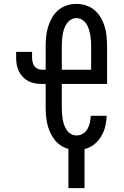

<svg xmlns="http://www.w3.org/2000/svg" viewBox="-20 -763 640 988"><path d="M332 205V3Q311 -2 292.5 -14.5Q274 -27 260.5 -44.5Q247 -62 238 -82Q229 -102 224 -123Q219 -144 217 -166Q215 -188 215 -210V-331H197Q178 -331 160 -334Q142 -337 126 -345.5Q110 -354 97.5 -367Q85 -380 77 -396.5Q69 -413 66 -431Q63 -449 63 -467V-496H145V-467Q145 -456 147.5 -444.5Q150 -433 156.5 -423.5Q163 -414 174 -409Q185 -404 197 -404H215V-525Q215 -550 217.5 -575.5Q220 -601 227.5 -625Q235 -649 247.5 -671.5Q260 -694 279.5 -710.5Q299 -727 323.5 -735Q348 -743 373 -743Q399 -743 423.5 -735Q448 -727 467 -710.5Q486 -694 499 -671.5Q512 -649 519 -625Q526 -601 528.5 -575.5Q531 -550 531 -525V-331H298V-210Q298 -195 299 -180Q300 -165 302.5 -150Q305 -135 310 -120.5Q315 -106 323.5 -93.5Q332 -81 345.5 -73.5Q359 -66 374 -66Q392 -66 407 -75.5Q422 -85 430.5 -100Q439 -115 442.5 -132Q446 -149 447 -167H529Q528 -139 521.5 -112Q515 -85 500.5 -61Q486 -37 464 -19.5Q442 -2 415 4V205ZM449 -404V-525Q449 -540 448 -555Q447 -570 444 -585Q441 -600 436.5 -614.5Q432 -629 423.5 -641.5Q415 -654 401.5 -662Q388 -670 373 -670Q358 -670 345 -662Q332 -654 323.5 -641.5Q315 -629 310 -614.5Q305 -600 302.5 -585Q300 -570 299 -555Q298 -540 298 -525V-404Z"/></svg>

Font: Iosevka Meiseki Sans
Style: Regular
Weight: 400
Monospace: yes
Designer: Belleve Invis
Foundry: Belleve Invis
Version: Version 11.2.6; ttfautohint (v1.8.4)